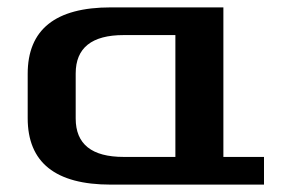

<svg xmlns="http://www.w3.org/2000/svg" viewBox="-20 -500 760 520"><path d="M55 -180V-300Q55 -480 280 -480H585V-75H695V0H280Q55 0 55 -180ZM185 -179Q185 -75 315 -75H455V-405H315Q185 -405 185 -301Z"/></svg>

Font: Xolonium
Style: Regular
Weight: 400
Designer: Severin Meyer
Version: Version 4.2